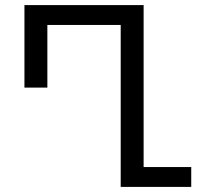

<svg xmlns="http://www.w3.org/2000/svg" viewBox="-20 -734 781 754"><path d="M454 0V-636H166V-390H76V-714H544V-78H731V0Z"/></svg>

Font: Noto Sans Living
Style: Regular
Weight: 400
Designer: Monotype Design Team
Foundry: Monotype Imaging Inc.
Version: Version 2.013; ttfautohint (v1.8.4.7-5d5b)